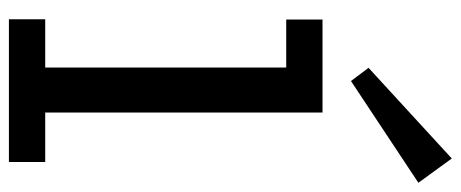

<svg xmlns="http://www.w3.org/2000/svg" viewBox="-314 -694 1009 420"><g transform="rotate(90 190.0 -484.5)"><path d="M128.3 -22V-686H226.7V-22ZM22.7 0V-79.4H334.9V0ZM23.2 -606.6V-686H221.2V-606.6ZM157.7 -748.2 128.9 -786.7 327.2 -968.8 380.3 -895.7Z"/></g></svg>

Font: BioRhyme ExtraBold
Style: Regular
Weight: 800
Designer: Aoife Mooney
Foundry: Aoife Mooney Type
Version: Version 1.600;gftools[0.9.33]